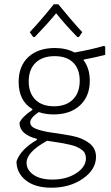

<svg xmlns="http://www.w3.org/2000/svg" viewBox="-20 -684 520 896"><path d="M135 -511 119 -534Q170 -588 231 -664H252Q320 -581 364 -534L348 -511H341Q281 -573 242 -622Q200 -571 142 -511ZM236 -460Q288 -460 328 -439Q408 -453 465 -470L471 -466V-428Q425 -416 371 -406L370 -403Q399 -365 399 -307Q399 -235 353.5 -192.5Q308 -150 230 -150Q192 -150 161 -161Q121 -134 121 -113Q121 -92 152.5 -81Q184 -70 229.5 -64Q275 -58 320 -49Q365 -40 396.5 -16Q428 8 428 48Q428 107 367 149.5Q306 192 220 192Q144 192 100.5 157.5Q57 123 57 69Q76 13 152 -31V-36Q71 -57 71 -111Q84 -140 131 -171V-175Q67 -213 67 -302Q67 -376 112.5 -418Q158 -460 236 -460ZM235 -422Q178 -422 146 -391Q114 -360 114 -304Q114 -250 145 -219Q176 -188 232 -188Q288 -188 320 -219.5Q352 -251 352 -307Q352 -362 321.5 -392Q291 -422 235 -422ZM104 76Q104 109 136 131.5Q168 154 225 154Q290 154 335.5 124.5Q381 95 381 55Q381 42 376 31.5Q371 21 359.5 13.5Q348 6 337.5 1Q327 -4 306.5 -8.5Q286 -13 274 -15.5Q262 -18 236.5 -21.5Q211 -25 200 -27Q104 25 104 76Z"/></svg>

Font: Alegreya Sans Light
Style: Regular
Weight: 300
Designer: Juan Pablo del Peral
Foundry: Huerta Tipografica
Version: Version 2.007